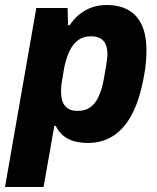

<svg xmlns="http://www.w3.org/2000/svg" viewBox="-44 -559 628 767"><path d="M-24 188 101 -527H226L228 -458H234Q261 -498 298.5 -518.5Q336 -539 382 -539Q433 -539 468.5 -519Q504 -499 522.5 -459Q541 -419 541 -359Q541 -337 539 -311Q537 -285 531 -255Q515 -164 484.5 -105Q454 -46 409.5 -17Q365 12 308 12Q275 12 250 4.5Q225 -3 207 -18.5Q189 -34 179 -56H173L130 188ZM266 -116Q296 -116 316 -130Q336 -144 349 -171Q362 -198 370 -239Q376 -274 379.5 -294Q383 -314 384 -324.5Q385 -335 385 -343Q385 -366 378 -382Q371 -398 356.5 -406Q342 -414 318 -414Q289 -414 268 -398.5Q247 -383 233.5 -354.5Q220 -326 212 -286Q207 -256 204 -238Q201 -220 200.5 -210Q200 -200 200 -193Q200 -169 206.5 -152Q213 -135 227.5 -125.5Q242 -116 266 -116Z"/></svg>

Font: Archivo SemiCondensed ExtraBold
Style: Italic
Weight: 800
Width: 4
Italic angle: -10°
Designer: Hector Gatti
Foundry: Omnibus-Type
Version: Version 2.001